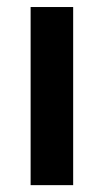

<svg xmlns="http://www.w3.org/2000/svg" viewBox="-20 -540 302 560"><path d="M69.3 0V-519.5H193.4V0Z"/></svg>

Font: Mgen+ 1c bold
Style: Bold
Weight: 700
Designer: [Source Han Sans]
Ryoko NISHIZUKA  (kana & ideographs); Paul D. Hunt (Latin, Greek & Cyrillic); Wenlong ZHANG  (bopomofo
Version: Version 1.059.20150602